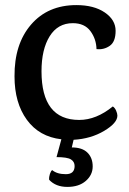

<svg xmlns="http://www.w3.org/2000/svg" viewBox="-20 -534 505 754"><path d="M280 -514Q349 -514 391.5 -485Q434 -456 434 -413Q434 -370 411 -354Q388 -338 359 -341Q358 -381 335 -412Q312 -443 266 -443Q207 -443 175 -391.5Q143 -340 143 -254Q143 -63 291 -63Q358 -63 423 -116Q431 -111 436 -99.5Q441 -88 441 -80Q441 -51 389 -20Q337 11 269 15L262 45Q303 45 323.5 65.5Q344 86 344 119.5Q344 153 317 176.5Q290 200 244.5 200Q199 200 173 172Q172 161 176 149Q180 137 185 134Q204 150 238.5 150Q273 150 273 118Q273 101 258.5 92Q244 83 202 83L221 13Q134 3 85.5 -63.5Q37 -130 37 -234Q36 -361 102 -437.5Q168 -514 280 -514Z"/></svg>

Font: Karma SemiBold
Style: Regular
Weight: 600
Designer: Joana Correia
Foundry: Indian Type Foundry
Version: Version 1.202;PS 1.0;hotconv 1.0.78;makeotf.lib2.5.61930; tt